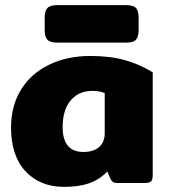

<svg xmlns="http://www.w3.org/2000/svg" viewBox="-20 -713 658 748"><path d="M154 -597V-643Q154 -670 164.5 -681.5Q175 -693 203 -693H472Q500 -693 510 -681.5Q520 -670 520 -643V-597Q520 -570 510 -558.5Q500 -547 472 -547H203Q175 -547 164.5 -558.5Q154 -570 154 -597ZM23 -216Q23 -300 61.5 -363Q100 -426 170.5 -460.5Q241 -495 333 -495Q409 -495 467.5 -478.5Q526 -462 575 -431V-31Q575 -12 568 -6Q561 0 540 0H438Q427 0 421 -3.5Q415 -7 411 -15L398 -45Q369 -14 328.5 0.5Q288 15 230 15Q136 15 79.5 -45.5Q23 -106 23 -216ZM388 -194V-350Q369 -359 340 -359Q287 -359 255.5 -322Q224 -285 224 -218Q224 -121 305 -121Q344 -121 366 -140Q388 -159 388 -194Z"/></svg>

Font: Mitr SemiBold
Style: Regular
Weight: 600
Designer: Thanarat Vachiruckul
Foundry: Cadson Demak
Version: Version 1.003